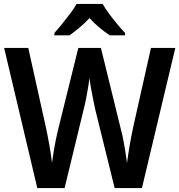

<svg xmlns="http://www.w3.org/2000/svg" viewBox="-20 -958 913 978"><path d="M873 -714 703 0H564L465 -401Q461 -420 455 -449.5Q449 -479 443.5 -509Q438 -539 436 -561Q434 -543 429 -513.5Q424 -484 418 -453Q412 -422 406 -400L309 0H170L1 -714H124L213 -313Q222 -271 231.5 -218.5Q241 -166 245 -128Q248 -153 253 -184Q258 -215 264 -244Q270 -273 275 -294L379 -714H494L597 -294Q603 -273 608.5 -243.5Q614 -214 619 -183.5Q624 -153 627 -128Q632 -168 641 -220Q650 -272 659 -313L749 -714ZM503 -938Q515 -916 535 -889Q555 -862 576.5 -836Q598 -810 617 -790V-778H539Q515 -794 487.5 -816.5Q460 -839 436 -866Q411 -839 384 -816.5Q357 -794 334 -778H257V-790Q275 -810 296.5 -836.5Q318 -863 338 -889.5Q358 -916 370 -938Z"/></svg>

Font: Noto Sans Telugu SemiCondensed SemiBold
Style: Regular
Weight: 600
Width: 4
Designer: Jelle Bosma - Monotype Design Team
Foundry: Monotype Imaging Inc.
Version: Version 2.005; ttfautohint (v1.8.4.7-5d5b)